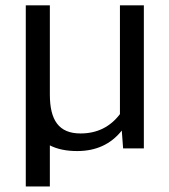

<svg xmlns="http://www.w3.org/2000/svg" viewBox="-20 -548 624 709"><path d="M422.9 -126.5C386.7 -79.1 338.4 -55.2 277.3 -55.2C197.3 -55.2 164.1 -104 164.1 -199.2V-528.3H75.2V140.6H164.1V-11.2C191.4 2.9 225.1 9.8 265.1 9.8C335 9.8 389.6 -15.6 429.7 -65.9L434.6 0H511.2V-528.3H422.9Z"/></svg>

Font: Ride
Style: Regular
Weight: 400
Version: Version 3.000